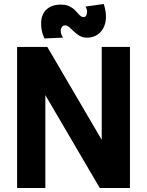

<svg xmlns="http://www.w3.org/2000/svg" viewBox="-20 -933 730 953"><path d="M625 0H475.1L205.1 -460.9V0H64.9V-700.2H214.8L484.9 -238.8V-700.2H625ZM495.1 -913.1Q498 -904.3 500.5 -894Q502.4 -885.3 504.2 -874Q505.9 -862.8 505.9 -850.1Q505.9 -825.7 498.5 -806.4Q491.2 -787.1 478.8 -773.7Q466.3 -760.3 449 -753.2Q431.6 -746.1 412.1 -746.1Q390.1 -746.1 374.5 -755.6Q358.9 -765.1 346.9 -776.6Q335 -788.1 324.5 -797.6Q314 -807.1 302.2 -807.1Q293 -807.1 287.1 -798.8Q281.2 -790.5 281.2 -782.2Q281.2 -772.5 284.4 -763.4Q287.6 -754.4 293 -746.1L201.2 -742.2Q196.3 -751 192.4 -762.7Q189 -772.5 186.5 -786.4Q184.1 -800.3 184.1 -817.4Q184.1 -860.8 210.4 -885.5Q236.8 -910.2 282.2 -910.2Q301.3 -910.2 314.7 -905.5Q328.1 -900.9 338.1 -894Q348.1 -887.2 355.5 -879.2Q362.8 -871.1 368.9 -864.3Q375 -857.4 381.1 -852.8Q387.2 -848.1 395 -848.1Q403.3 -848.1 407.7 -855.5Q412.1 -862.8 412.1 -874Q412.1 -887.2 404.3 -900.4Z"/></svg>

Font: Righteous
Style: Regular
Weight: 400
Version: Version 1.000